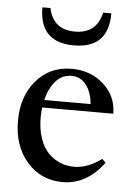

<svg xmlns="http://www.w3.org/2000/svg" viewBox="-51 -722 537 773"><g transform="rotate(5 217.5 -336.0)"><path d="M228.5 -541Q88.9 -541 88.9 -682.6H121.6Q139.6 -596.7 227.5 -596.7Q315.4 -596.7 334.5 -682.6H367.7Q367.7 -541 228.5 -541ZM231 11.2Q143.1 11.2 86.9 -53.2Q30.8 -117.7 30.8 -218.3Q30.8 -318.8 85.9 -382.6Q141.1 -446.3 228 -446.3Q305.7 -446.3 358.2 -398.7Q410.6 -351.1 410.6 -280.8H123Q120.6 -257.8 120.6 -241.2Q120.6 -193.8 133.1 -157Q145.5 -120.1 167 -98.1Q188.5 -76.2 215.1 -65.2Q241.7 -54.2 272 -54.2Q325.7 -54.2 382.3 -95.7L397 -81.5Q328.1 11.2 231 11.2ZM231 -418Q191.4 -418 165.8 -388.2Q140.1 -358.4 128.9 -311.5H316.4Q311 -362.3 288.3 -390.1Q265.6 -418 231 -418Z"/></g></svg>

Font: Elstob Medium
Style: Regular
Weight: 500
Designer: Peter S. Baker
Version: Version 1.015